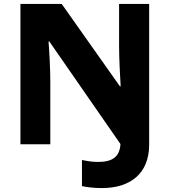

<svg xmlns="http://www.w3.org/2000/svg" viewBox="-20 -734 863 977"><path d="M499 223C641 223 739 151 739 2V-714H586V-496C586 -439 591 -342 594 -295H590L294 -714H84V0H236V-319C236 -382 231 -475 227 -523H231L593 -1C589 62 555 90 479 90C447 90 421 85 397 80V213C420 218 454 223 499 223Z"/></svg>

Font: Noto Sans Telugu ExtraBold
Style: Regular
Weight: 800
Designer: Jelle Bosma - Monotype Design Team
Foundry: Monotype Imaging Inc.
Version: Version 2.005